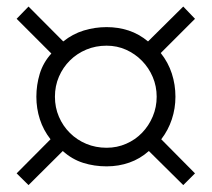

<svg xmlns="http://www.w3.org/2000/svg" viewBox="-20 -713 634 575"><path d="M528.8 -158.7 425.8 -260.7Q399.4 -237.3 367.4 -226.1Q335.4 -214.8 299.3 -214.8Q262.2 -214.8 229 -225.3Q195.8 -235.8 168 -260.7L65.4 -158.7L29.8 -193.8L131.3 -295.9Q109.9 -323.2 99.4 -355.7Q88.9 -388.2 88.9 -423.3Q88.9 -458.5 99.1 -492.2Q109.4 -525.9 133.8 -552.7L29.8 -656.7L65.4 -693.4L169.4 -588.9Q197.3 -611.3 230.7 -621.6Q264.2 -631.8 299.3 -631.8Q334 -631.8 365.2 -621.6Q396.5 -611.3 423.3 -588.9L528.8 -693.4L564 -656.7L461.4 -554.2Q483.9 -525.9 494.6 -492.7Q505.4 -459.5 505.4 -423.3Q505.4 -388.2 494.6 -355.7Q483.9 -323.2 462.9 -295.9L564 -193.8ZM449.2 -423.3Q449.2 -454.6 437.5 -482.2Q425.8 -509.8 405.3 -530.8Q384.8 -551.8 357.7 -564Q330.6 -576.2 299.3 -576.2Q266.6 -576.2 238.5 -564.5Q210.4 -552.7 189.5 -532Q168.5 -511.2 156.5 -483.4Q144.5 -455.6 144.5 -423.3Q144.5 -391.1 156.5 -363.3Q168.5 -335.4 189.5 -314.7Q210.4 -293.9 238.5 -282.2Q266.6 -270.5 299.3 -270.5Q330.6 -270.5 357.9 -282.5Q385.3 -294.4 405.5 -315.4Q425.8 -336.4 437.5 -364.3Q449.2 -392.1 449.2 -423.3Z"/></svg>

Font: Simplified Naskh
Style: Regular
Weight: 400
Designer: SIL International
Foundry: Arabeyes
Version: 1.02_alpha